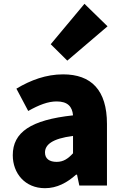

<svg xmlns="http://www.w3.org/2000/svg" viewBox="-20 -973 646 1007"><path d="M216 14C279 14 332 -15 379 -57H384L396 0H541V-323C541 -501 458 -583 311 -583C222 -583 141 -553 66 -508L128 -391C185 -423 232 -441 277 -441C335 -441 359 -414 363 -368C141 -344 47 -279 47 -159C47 -64 111 14 216 14ZM277 -124C240 -124 216 -140 216 -173C216 -213 252 -246 363 -260V-169C337 -141 313 -124 277 -124ZM333 -655 544 -835 423 -953 246 -741Z"/></svg>

Font: Noto Sans CJK HK Black
Style: Regular
Weight: 900
Designer: Ryoko NISHIZUKA 西塚涼子 (kana, bopomofo & ideographs); Paul D. Hunt (Latin, Greek & Cyrillic); Sandoll Communications 산돌커뮤니
Foundry: Adobe
Version: Version 2.004;hotconv 1.0.118;makeotfexe 2.5.65603